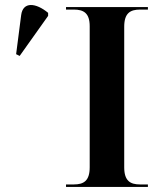

<svg xmlns="http://www.w3.org/2000/svg" viewBox="-20 -742 638 762"><path d="M58 -520 171 -679V-691C123 -731 71 -737 64 -682L44 -527ZM242 0H567V-10H536C497 -10 473 -24 473 -78V-636C473 -690 497 -704 536 -704H567V-714H242V-704H273C312 -704 336 -690 336 -638V-78C336 -24 312 -10 273 -10H242Z"/></svg>

Font: Noto Serif Display SemiBold
Style: Regular
Weight: 600
Designer: Monotype Design Team
Foundry: Monotype Imaging Inc.
Version: Version 2.009